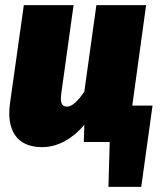

<svg xmlns="http://www.w3.org/2000/svg" viewBox="-20 -554 633 749"><path d="M496 -142 550 -534H356L309 -197C287 -163 262 -138 242 -138C225 -138 213 -147 219 -189L267 -534H73L19 -151C5 -49 43 20 144 20C208 20 265 -15 309 -67L307 0H408L403 175H531L575 -142Z"/></svg>

Font: Fira Sans Heavy
Style: Italic
Weight: 900
Italic angle: -8°
Designer: bBox Type GmbH & Carrois Corporate GbR & Edenspiekermann AG
Foundry: bBox Type GmbH & Carrois Corporate GbR & Edenspiekermann AG
Version: Version 4.301;PS 004.301;hotconv 1.0.88;makeotf.lib2.5.64775